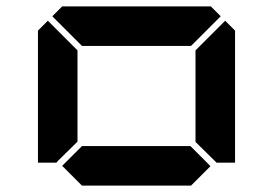

<svg xmlns="http://www.w3.org/2000/svg" viewBox="-20 -1020 856 602"><path d="M577 -562 640 -499 579 -438H237L175 -500L237 -562ZM161 -515 157 -510H99V-924L130 -955L223 -862V-576ZM144 -969 175 -1000H641L672 -969L579 -876H237ZM686 -955 717 -924V-510H659L655 -514L593 -575V-862Z"/></svg>

Font: DSEG7 Classic
Style: Bold
Weight: 700
Designer: Keshikan(Twitter:@keshinomi_88pro)
Version: Version 0.46